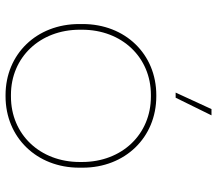

<svg xmlns="http://www.w3.org/2000/svg" viewBox="-64 -694 764 675"><g transform="rotate(90 317.5 -357.0)"><path d="M324 -593 386 -719H364L306 -593ZM315 5H319C464 5 570 -105 570 -254V-266C570 -415 464 -525 319 -525H315C171 -525 65 -416 65 -266V-254C65 -104 171 5 315 5ZM314 -14C182 -14 85 -116 85 -256V-264C85 -404 182 -506 314 -506H320C453 -506 550 -404 550 -264V-256C550 -116 453 -14 320 -14Z"/></g></svg>

Font: Fixel Display Thin
Style: Regular
Weight: 100
Designer: AlfaBravo + MacPaw
Foundry: Kyrylo Tkachov, Marchela Mozhyna, Serhii Makarenko, Maria Weinstein, Zakhar Kryvoshyya
Version: Version 1.211